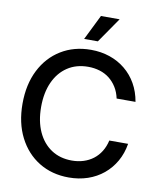

<svg xmlns="http://www.w3.org/2000/svg" viewBox="-100 -1020 927 1111"><g transform="rotate(10 363.0 -464.5)"><path d="M379.9 11.2Q280.8 11.2 204.8 -35.4Q128.9 -82 85.9 -166.5Q43 -251 43 -363.3Q43 -476.6 85.7 -561Q128.4 -645.5 204.6 -692.1Q280.8 -738.8 379.9 -738.8Q439 -738.8 490.2 -721.4Q541.5 -704.1 582 -670.9Q622.6 -637.7 648.9 -591.3Q675.3 -544.9 685.1 -486.8H574.2Q566.4 -523.4 548.8 -551.8Q531.2 -580.1 506.1 -599.9Q481 -619.6 449 -629.4Q417 -639.2 380.9 -639.2Q311 -639.2 259.8 -605.2Q208.5 -571.3 180.4 -509.3Q152.3 -447.3 152.3 -363.3Q152.3 -279.8 180.4 -218Q208.5 -156.2 259.8 -122.3Q311 -88.4 380.9 -88.4Q417 -88.4 448.7 -98.4Q480.5 -108.4 505.9 -127.7Q531.2 -147 548.8 -175.3Q566.4 -203.6 574.7 -240.2H685.1Q675.8 -183.1 649.4 -136.7Q623 -90.3 582.8 -57.1Q542.5 -23.9 491 -6.3Q439.5 11.2 379.9 11.2ZM329.1 -793.9 401.9 -941.4H511.7L409.7 -793.9Z"/></g></svg>

Font: Inter 28pt Medium
Style: Regular
Weight: 500
Designer: Rasmus Andersson
Foundry: rsms
Version: Version 4.001;git-66647c0bb